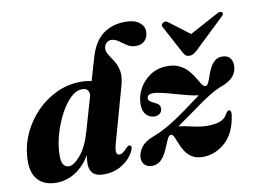

<svg xmlns="http://www.w3.org/2000/svg" viewBox="-79 -839 1273 965"><g transform="rotate(-10 558.0 -357.0)"><path d="M531 -78.5Q510.5 -38.5 469.8 -13.5Q429 11.5 378 11.5Q338.5 11.5 321.5 -6.2Q304.5 -24 304.5 -54.5Q304.5 -73.5 309 -98Q275 -43.5 230.5 -16Q186 11.5 135 11.5Q70 11.5 37.5 -28.8Q5 -69 12.5 -146.5Q17 -207 44.2 -264.2Q71.5 -321.5 116.2 -367.2Q161 -413 219.2 -440Q277.5 -467 344.5 -467Q374.5 -467 397 -460.5L430.5 -575.5Q453 -654 500 -689.5Q547 -725 614 -725Q662.5 -725 686.5 -705.5Q710.5 -686 710.5 -659Q710.5 -631.5 694 -613.8Q677.5 -596 647.5 -596Q622.5 -596 602.8 -609Q583 -622 565.5 -634.8Q548 -647.5 529.5 -647.5Q514 -647.5 503.8 -636.5Q493.5 -625.5 492.5 -608.5Q492.5 -592 504 -575Q515.5 -558 528.5 -537Q541.5 -516 547.2 -487Q553 -458 542 -417L463.5 -136Q453.5 -101 456.2 -87Q459 -73 471.5 -73Q479.5 -73 488.5 -79Q497.5 -85 511 -100Q518.5 -107 523 -108.8Q527.5 -110.5 531.5 -108.5Q543.5 -103.5 531 -78.5ZM174 -128.5Q172.5 -89.5 183 -74.2Q193.5 -59 210.5 -59Q236 -59 270.5 -99.2Q305 -139.5 327.5 -218L378 -394Q377.5 -410.5 369.5 -419.8Q361.5 -429 341.5 -429Q311.5 -429 282.2 -400.2Q253 -371.5 229 -325.8Q205 -280 190 -227.8Q175 -175.5 174 -128.5ZM1061.5 -175Q1049 -81 997.8 -34.8Q946.5 11.5 882 11.5Q848.5 11.5 827.2 -2.2Q806 -16 793.2 -36.2Q780.5 -56.5 772.8 -76.8Q765 -97 758.5 -111Q752 -125 743.5 -126Q734 -126.5 726.8 -113Q719.5 -99.5 711.2 -78.8Q703 -58 692 -37.2Q681 -16.5 664.2 -2.5Q647.5 11.5 622.5 11.5Q600 11.5 586.2 -1.5Q572.5 -14.5 572.5 -37Q572.5 -65.5 592.8 -92Q613 -118.5 659 -135Q698.5 -150 739.8 -174.5Q781 -199 826 -231.5Q853.5 -252 876.2 -268.5Q899 -285 915 -297Q890.5 -300 859 -308Q827.5 -316 795.2 -325.2Q763 -334.5 735.5 -341Q708 -347.5 691.5 -347.5Q659.5 -347.5 659.5 -326Q659.5 -310.5 692.5 -297Q706.5 -290.5 711.8 -283.2Q717 -276 717 -265.5Q717 -250 706.2 -240.5Q695.5 -231 678.5 -231Q652.5 -231 635.8 -249.8Q619 -268.5 619 -302.5Q619 -343.5 639.5 -381.5Q660 -419.5 697.2 -444.2Q734.5 -469 784 -469Q821.5 -469 847 -455.8Q872.5 -442.5 889.8 -422.8Q907 -403 918.2 -383.2Q929.5 -363.5 938.5 -350.2Q947.5 -337 956.5 -337Q965.5 -337 971.8 -350.2Q978 -363.5 984.5 -383.2Q991 -403 1000.8 -422.5Q1010.5 -442 1025.8 -455.2Q1041 -468.5 1064.5 -468.5Q1090 -468.5 1103 -453.5Q1116 -438.5 1116 -414.5Q1116 -351 1039 -323Q981.5 -302.5 888 -232.5Q855 -209 829.8 -191.2Q804.5 -173.5 787.5 -161.5Q816.5 -157.5 857.5 -148Q898.5 -138.5 933.5 -138.5Q969.5 -138.5 995.5 -147.5Q1021.5 -156.5 1035 -182.5Q1043.5 -197 1051.5 -196.5Q1062.5 -196 1061.5 -175ZM944.5 -521.5Q933.5 -511.5 924.2 -506.2Q915 -501 903.5 -501Q892 -501 885.8 -506.2Q879.5 -511.5 873.5 -521.5L796.5 -665Q792 -672 794 -678Q796 -684 801 -687Q814.5 -696.5 827.5 -685.5L931 -607L1076 -685.5Q1095.5 -696.5 1103.5 -687Q1111.5 -679 1095 -665Z"/></g></svg>

Font: Fraunces 72pt
Style: Bold Italic
Weight: 700
Italic angle: -16°
Version: Version 1.000;[b76b70a41]